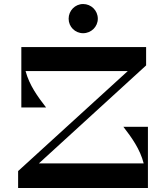

<svg xmlns="http://www.w3.org/2000/svg" viewBox="-20 -934 825 954"><path d="M393 -769C433 -769 466 -801 466 -841C466 -882 433 -914 393 -914C353 -914 321 -881 321 -841C321 -801 353 -769 393 -769ZM593 -304C634 -251 676 -193 694 -122H173L706 -609V-700H86V-400H209C168 -453 126 -510 107 -581H615L70 -84V0H715V-304Z"/></svg>

Font: Space Cowgirl Medium
Style: Regular
Weight: 600
Designer: Valery Marier
Foundry: Valery Marier
Version: Version 1.000;hotconv 1.0.109;makeotfexe 2.5.65596